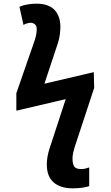

<svg xmlns="http://www.w3.org/2000/svg" viewBox="-20 -786 603 1046"><path d="M376 240Q309 240 272 207.5Q235 175 235 110Q235 71 249 26L338 -246L69 -183V-278L170 -569Q175 -585 177.5 -599Q180 -613 180 -629Q180 -646 169.5 -654Q159 -662 147 -662Q139 -662 127 -658.5Q115 -655 108 -650L86 -749Q106 -758 130.5 -762Q155 -766 178 -766Q245 -766 277 -732Q309 -698 309 -639Q309 -621 306 -598Q303 -575 296 -553L222 -330L491 -393L493 -307L385 21Q381 34 378 49.5Q375 65 375 80Q375 104 383.5 119.5Q392 135 422 135Q436 135 447 132Q458 129 466 126V228Q456 232 432 236Q408 240 376 240Z"/></svg>

Font: Noto Sans Mono SemiCondensed
Style: Bold
Weight: 700
Width: 4
Designer: Monotype Design Team
Foundry: Monotype Imaging Inc.
Version: Version 2.014